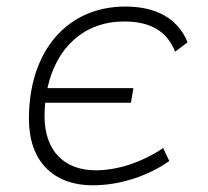

<svg xmlns="http://www.w3.org/2000/svg" viewBox="-20 -547 626 577"><path d="M258.8 9.8C342.8 9.8 425.8 -19 488.8 -63L470.2 -102.1C410.2 -61.5 336.4 -35.2 268.1 -35.2C171.9 -35.2 114.7 -94.7 113.8 -195.8C113.8 -210.4 114.7 -224.6 115.7 -238.3H373.5L380.9 -282.2H122.6C149.4 -405.8 234.4 -482.4 352.5 -482.4C428.2 -482.4 480.5 -456.5 506.3 -391.6L543.9 -419.9C514.6 -490.7 450.7 -527.3 356.4 -527.3C181.6 -527.3 66.9 -393.6 66.9 -189.9C66.9 -64.5 138.2 9.8 258.8 9.8Z"/></svg>

Font: Cascadia Code PL ExtraLight
Style: Italic
Weight: 200
Italic angle: -10°
Monospace: yes
Designer: Aaron Bell
Foundry: Saja Typeworks
Version: Version 2404.023